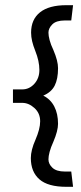

<svg xmlns="http://www.w3.org/2000/svg" viewBox="-20 -679 312 741"><path d="M147 -310Q178 -323 191 -348.5Q204 -374 204 -416Q204 -430 199.5 -447.5Q195 -465 186 -486Q176 -507 171.5 -524Q167 -541 167 -553Q167 -570 182 -585Q197 -600 230 -600H255L262 -659H236Q169 -659 134.5 -631.5Q100 -604 100 -553Q100 -537 104 -520Q108 -503 116 -483Q124 -463 128 -444.5Q132 -426 132 -409Q132 -377 112.5 -355.5Q93 -334 66 -334H30V-282H66Q91 -282 113 -262Q135 -242 135 -211Q135 -196 130.5 -178.5Q126 -161 117 -140Q108 -120 103.5 -102Q99 -84 99 -69Q99 -16 132 13Q165 42 236 42H262L255 -17H230Q198 -17 182.5 -31.5Q167 -46 167 -64Q167 -76 171.5 -93Q176 -110 186 -132Q195 -153 199.5 -170.5Q204 -188 204 -201Q204 -240 189.5 -268Q175 -296 147 -310Z"/></svg>

Font: Catamaran Thin
Style: Regular
Weight: 400
Version: Version 2.000